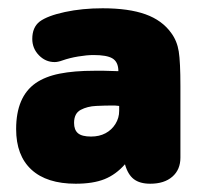

<svg xmlns="http://www.w3.org/2000/svg" viewBox="-20 -433 498 464"><path d="M266 -261Q242 -262 231.5 -262Q221 -262 217 -262Q213 -262 208 -262Q159 -262 124 -255Q89 -248 66 -232Q19 -199 19 -121Q19 -57 56 -23Q93 11 163 11Q205 11 232.5 0Q260 -11 282 -36Q289 -11 303.5 0Q318 11 343 11Q377 11 396.5 -6Q416 -23 416 -52V-225Q416 -283 412 -308.5Q408 -334 394 -353Q372 -384 331.5 -398.5Q291 -413 228 -413Q179 -413 137 -404Q95 -395 76 -381Q58 -367 58 -339Q58 -316 74 -299.5Q90 -283 112 -283Q120 -283 131 -287Q148 -293 169 -296.5Q190 -300 206 -300Q238 -300 251.5 -292Q265 -284 266 -264ZM268 -177V-165Q268 -148 259 -133.5Q250 -119 235 -111Q220 -103 200 -103Q178 -103 168.5 -111Q159 -119 159 -136Q159 -159 175 -167.5Q191 -176 212.5 -177Q234 -178 250 -178Q254 -178 257.5 -178Q261 -178 268 -177Z"/></svg>

Font: Beiruti Black
Style: Regular
Weight: 900
Designer: Arlette Boutros
Foundry: Boutros
Version: Version 1.41